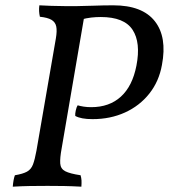

<svg xmlns="http://www.w3.org/2000/svg" viewBox="-20 -699 635 722"><path d="M28 3Q29 -10 31 -21Q33 -32 36 -40Q66 -45 81.5 -53.5Q97 -62 104 -80.5Q111 -99 117 -132L190 -554Q195 -583 191.5 -599.5Q188 -616 173.5 -624.5Q159 -633 130 -636Q125 -657 128 -679Q147 -678 173 -677Q199 -676 225 -676Q251 -676 269 -676Q289 -676 329 -677.5Q369 -679 406 -679Q515 -679 562 -619.5Q609 -560 589 -455Q578 -393 541.5 -347Q505 -301 450 -276Q395 -251 328 -251Q306 -251 290 -254Q274 -257 263 -263Q262 -271 265 -284Q268 -297 272 -303Q282 -300 295 -298Q308 -296 323 -296Q391 -296 434.5 -335.5Q478 -375 493 -452Q510 -539 478.5 -587Q447 -635 359 -635Q341 -635 323 -633Q305 -631 283 -625L299 -650L212 -142Q205 -104 206.5 -84Q208 -64 225.5 -55Q243 -46 283 -40Q286 -30 286.5 -20.5Q287 -11 286 3Q249 1 221 0.5Q193 0 159 0Q122 0 92 0.5Q62 1 28 3Z"/></svg>

Font: Vollkorn
Style: Italic
Weight: 400
Italic angle: -11°
Designer: Friedrich Althausen
Foundry: Friedrich Althausen
Version: Version 5.001